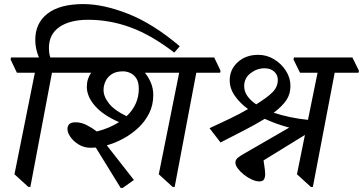

<svg xmlns="http://www.w3.org/2000/svg" viewBox="-20 -902 1781 942"><path d="M129 15H119L51 -47L151 -545H63L32 -610L34 -620H171Q153 -663 153 -706Q153 -789 213.5 -835.5Q274 -882 389 -882Q487 -882 609 -834Q731 -786 862 -675L835 -644Q723 -730 621 -767.5Q519 -805 413 -805Q323 -805 271.5 -769.5Q220 -734 220 -666Q220 -655 221.5 -643Q223 -631 227 -620H323L354 -555L352 -545H235Z M424 -177Q393 -177 367 -192.5Q341 -208 326 -229.5Q311 -251 311 -269Q311 -284 320 -293Q329 -302 351 -302Q379 -302 406 -288Q433 -274 455 -257Q518 -273 564 -303Q487 -336 446.5 -382Q406 -428 406 -476Q406 -496 411.5 -513.5Q417 -531 427 -545H330L299 -610L301 -620H1031L1062 -555L1060 -545H943L837 15H827L759 -47L859 -545H691Q709 -523 720.5 -495.5Q732 -468 732 -436Q732 -386 711.5 -345.5Q691 -305 657.5 -274Q624 -243 584 -221.5Q544 -200 504 -189L637 -19L582 20H572L450 -178Q436 -177 424 -177ZM601 -332Q630 -359 645.5 -393Q661 -427 661 -466Q661 -499 649 -517.5Q637 -536 619 -544Q601 -552 584 -552Q549 -552 528 -538Q507 -524 497.5 -503Q488 -482 488 -461Q488 -428 515 -394Q542 -360 601 -332Z M1515 15H1505L1437 -47L1476 -240L1273 -115Q1278 -84 1279.5 -70Q1281 -56 1281 -48Q1281 -33 1275.5 -22.5Q1270 -12 1252 -12Q1236 -12 1216 -21Q1196 -30 1177.5 -44.5Q1159 -59 1147 -75Q1135 -91 1135 -104Q1135 -119 1148 -129Q1161 -139 1179 -149L1399 -276Q1335 -293 1279 -319Q1275 -317 1272 -315Q1231 -290 1181.5 -264.5Q1132 -239 1062 -203L1008 -273Q1064 -299 1109 -320.5Q1154 -342 1197 -367Q1157 -396 1132 -432Q1107 -468 1107 -508Q1107 -561 1146.5 -597Q1186 -633 1247 -633Q1289 -633 1325 -611Q1361 -589 1383 -554.5Q1405 -520 1405 -480Q1405 -440 1384.5 -410Q1364 -380 1323 -349Q1362 -336 1405.5 -327Q1449 -318 1491 -314L1538 -545H1452L1420 -610L1422 -620H1709L1741 -555L1739 -545H1622ZM1237 -390Q1292 -424 1317.5 -450Q1343 -476 1343 -510Q1343 -535 1325 -551Q1307 -567 1278 -567Q1241 -567 1209.5 -543Q1178 -519 1178 -479Q1178 -453 1194 -430.5Q1210 -408 1237 -390Z"/></svg>

Font: Tiro Devanagari Hindi
Style: Italic
Weight: 400
Italic angle: -11°
Designer: Devanagari: John Hudson & Fiona Ross, assisted by Paul Hanslow. Latin: John Hudson with Paul Hanslow, assisted by Kaja S
Foundry: Tiro Typeworks Ltd.
Version: Version 1.52